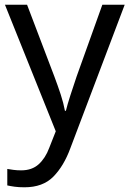

<svg xmlns="http://www.w3.org/2000/svg" viewBox="-20 -556 550 816"><path d="M1 -536H95L211 -231Q226 -191 238 -154.5Q250 -118 256 -85H260Q266 -110 279 -150.5Q292 -191 306 -232L415 -536H510L279 74Q251 150 206.5 195Q162 240 84 240Q60 240 42 237.5Q24 235 11 232V162Q22 164 37.5 166Q53 168 70 168Q116 168 144.5 142Q173 116 189 73L217 2Z"/></svg>

Font: Noto Sans Carian
Style: Regular
Weight: 400
Designer: Monotype Design Team
Foundry: Monotype Imaging Inc.
Version: Version 2.002; ttfautohint (v1.8.4.7-5d5b)